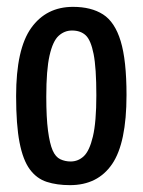

<svg xmlns="http://www.w3.org/2000/svg" viewBox="-20 -530 416 560"><path d="M184 10Q146 10 116.5 0.5Q87 -9 67 -36Q47 -63 37 -114.5Q27 -166 27 -250Q27 -387 71 -448.5Q115 -510 193 -510Q246 -510 280.5 -488Q315 -466 332 -410Q349 -354 349 -253Q349 -113 307 -51.5Q265 10 184 10ZM186 -59Q208 -59 224.5 -74.5Q241 -90 251 -132Q261 -174 261 -252Q261 -332 253 -372.5Q245 -413 230 -427Q215 -441 190 -441Q168 -441 151 -425.5Q134 -410 124.5 -368Q115 -326 115 -248Q115 -187 120 -149Q125 -111 133.5 -91.5Q142 -72 156 -65.5Q170 -59 186 -59Z"/></svg>

Font: Yanone Kaffeesatz ExtraLight
Style: Regular
Weight: 400
Version: Version 2.003